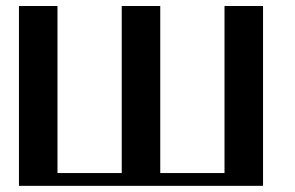

<svg xmlns="http://www.w3.org/2000/svg" viewBox="-20 -603 957 623"><path d="M833.5 -583.5V0H41.5V-583.5H166.5V-41.5H375V-583.5H500V-41.5H708.5V-583.5Z"/></svg>

Font: Gputeks
Style: Bold
Weight: 600
Width: 8
Version: Version 0.9